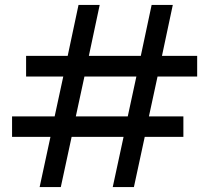

<svg xmlns="http://www.w3.org/2000/svg" viewBox="-20 -760 850 780"><path d="M524 0H438L482 -204H271L227 0H141L185 -204H29V-287H202L237 -449H86V-533H255L299 -740H385L341 -533H552L596 -740H682L638 -533H781V-449H620L585 -287H725V-204H568ZM499 -287 534 -449H323L288 -287Z"/></svg>

Font: Ulagadi Sans
Style: Regular
Weight: 400
Designer: Ninad Kale (Devanagari), Jonny Pinhorn (Latin)
Foundry: Indian Type Foundry
Version: Version 3.01;March 29, 2020;FontCreator 12.0.0.2522 64-bit; 